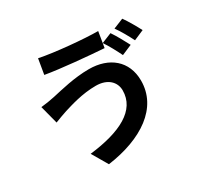

<svg xmlns="http://www.w3.org/2000/svg" viewBox="-176 -1025 1352 1301"><g transform="rotate(-30 500.0 -374.0)"><path d="M776 -707 697 -675C724 -636 755 -577 775 -536L855 -570C836 -607 801 -671 776 -707ZM894 -752 815 -720C843 -682 875 -624 896 -582L975 -616C957 -651 921 -715 894 -752ZM654 -330C654 -175 497 -95 251 -66L323 57C598 19 795 -113 795 -325C795 -480 684 -569 527 -569C412 -569 301 -540 228 -524C196 -517 153 -510 120 -507L157 -365C186 -376 224 -391 253 -400C304 -415 402 -448 511 -448C604 -448 654 -395 654 -330ZM266 -805 246 -686C360 -666 575 -647 691 -639L711 -761C606 -761 381 -781 266 -805Z"/></g></svg>

Font: Noto Sans Mono CJK JP Bold
Style: Regular
Weight: 700
Designer: Ryoko NISHIZUKA (kana & ideographs); Paul D. Hunt (Latin, Greek & Cyrillic); Wenlong ZHANG (bopomofo); Sandoll Communica
Foundry: Adobe Systems Incorporated
Version: Version 1.004;PS 1.004;hotconv 1.0.82;makeotf.lib2.5.63406